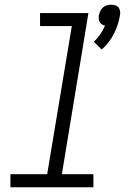

<svg xmlns="http://www.w3.org/2000/svg" viewBox="-20 -790 540 810"><path d="M409 -581 376 -614Q391 -628 403 -645.5Q415 -663 423 -682Q416 -683 410 -687Q404 -691 400.5 -697Q397 -703 396.5 -710.5Q396 -718 397 -725Q399 -734 403 -743Q407 -752 414.5 -758.5Q422 -765 431 -767.5Q440 -770 449 -770Q458 -770 466.5 -767.5Q475 -765 480 -758.5Q485 -752 486.5 -743Q488 -734 486 -725Q480 -686 460.5 -647.5Q441 -609 409 -581ZM24 0V-55H179L283 -680H149V-735H353L241 -55H374V0Z"/></svg>

Font: Iosevka Curly Slab LtObl
Style: Regular
Weight: 300
Italic angle: -9°
Monospace: yes
Designer: Belleve Invis
Foundry: Belleve Invis
Version: Version 11.0.0; ttfautohint (v1.8.3)